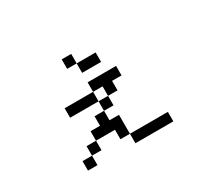

<svg xmlns="http://www.w3.org/2000/svg" viewBox="-117 -797 1233 1096"><g transform="rotate(-30 500.0 -249.5)"><path d="M437.5 -500H375V-562.5H437.5ZM187.5 0H250V62.5H187.5ZM250 -62.5H312.5V0H250ZM250 -312.5H437.5V-250H250ZM312.5 -125H375V-187.5H437.5V-125H500V0H437.5V-62.5H312.5ZM437.5 -250H500V-187.5H437.5ZM437.5 -375H625V-312.5H562.5V-250H500V-312.5H437.5ZM437.5 -500H562.5V-437.5H437.5ZM500 0H750V62.5H500Z"/></g></svg>

Font: 寒蝉点阵体 16px
Style: Regular
Weight: 400
Designer: Designed by Warren2060
Foundry: ChillType
Version: Version 1.000